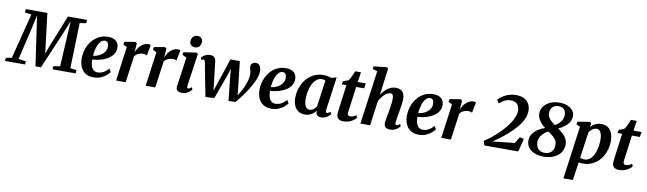

<svg xmlns="http://www.w3.org/2000/svg" viewBox="-90 -1587 8790 2610"><g transform="rotate(10 4305.0 -281.5)"><path d="M-40 0 -35 -44.5 45 -58 204.5 -684 111.5 -696 118.5 -743H414.5L470 -288.5L482 -192.5L517 -290.5L698.5 -743H963.5L958 -696L871 -684L853 -58L939.5 -44.5L935.5 0H616.5L620.5 -45L711.5 -58L735.5 -488.5L746.5 -685.5L675.5 -511.5L457.5 0.5L381.5 0L309.5 -500L282 -684.5L241 -496L138 -58L242 -44.5L238 0Z M1402.5 -101.5Q1389 -80.5 1359.2 -54.2Q1329.5 -28 1285.5 -8.5Q1241.5 11 1184.5 11Q1128.5 11 1089.8 -7.8Q1051 -26.5 1027 -58.5Q1003 -90.5 992.2 -130Q981.5 -169.5 981 -211Q981.5 -286 1004.2 -350.5Q1027 -415 1068 -463.5Q1109 -512 1164.2 -539.2Q1219.5 -566.5 1284 -566.5Q1336 -566.5 1368.8 -550.5Q1401.5 -534.5 1417.5 -507Q1433.5 -479.5 1434.5 -445Q1435 -397.5 1414.8 -361.8Q1394.5 -326 1360 -300.5Q1325.5 -275 1284.2 -258.8Q1243 -242.5 1201.5 -234.5Q1160 -226.5 1125.5 -225.5Q1124.5 -190.5 1130.2 -161.2Q1136 -132 1148.2 -110.5Q1160.5 -89 1179.8 -77Q1199 -65 1225.5 -65Q1260 -65 1287.8 -76.5Q1315.5 -88 1337.5 -106.2Q1359.5 -124.5 1376.5 -144.5ZM1254 -506.5Q1222.5 -506.5 1199.5 -484.8Q1176.5 -463 1161.2 -428.2Q1146 -393.5 1137.2 -353.5Q1128.5 -313.5 1126.5 -277.5Q1148 -278.5 1172.5 -285.8Q1197 -293 1220.8 -306.2Q1244.5 -319.5 1263.8 -338.5Q1283 -357.5 1294.2 -382Q1305.5 -406.5 1304.5 -436Q1303.5 -471.5 1290.5 -489Q1277.5 -506.5 1254 -506.5Z M1494 0 1558.5 -472.5 1506.5 -499.5 1513.5 -538 1660.5 -563 1684 -548.5 1678 -458 1673.5 -416.5Q1682.5 -443 1698 -469.2Q1713.5 -495.5 1735.2 -516.8Q1757 -538 1783.8 -550.8Q1810.5 -563.5 1841.5 -563.5Q1853 -563.5 1862.2 -560.8Q1871.5 -558 1875 -555L1846 -408.5Q1842 -412.5 1828.5 -417.5Q1815 -422.5 1793.5 -422.5Q1777 -422.5 1760 -418.8Q1743 -415 1727.2 -407.8Q1711.5 -400.5 1698.8 -389.8Q1686 -379 1677 -365L1626.5 0Z M1902.5 0 1967 -472.5 1915 -499.5 1922 -538 2069 -563 2092.5 -548.5 2086.5 -458 2082 -416.5Q2091 -443 2106.5 -469.2Q2122 -495.5 2143.8 -516.8Q2165.5 -538 2192.2 -550.8Q2219 -563.5 2250 -563.5Q2261.5 -563.5 2270.8 -560.8Q2280 -558 2283.5 -555L2254.5 -408.5Q2250.5 -412.5 2237 -417.5Q2223.5 -422.5 2202 -422.5Q2185.5 -422.5 2168.5 -418.8Q2151.5 -415 2135.8 -407.8Q2120 -400.5 2107.2 -389.8Q2094.5 -379 2085.5 -365L2035 0Z M2405 10Q2376.5 10 2357.2 1.8Q2338 -6.5 2329 -21.8Q2320 -37 2322.5 -58.5Q2325 -79.5 2329.5 -111.2Q2334 -143 2339.8 -183.8Q2345.5 -224.5 2352.5 -271.5Q2359.5 -318.5 2366.5 -369.8Q2373.5 -421 2380.5 -473.5L2322 -500.5L2329 -538L2502.5 -563L2527 -551.5L2461.5 -99.5Q2459 -81.5 2463.5 -72.8Q2468 -64 2478 -64Q2487.5 -64 2498 -69.5Q2508.5 -75 2525 -89L2538 -59Q2532 -51 2515 -34.5Q2498 -18 2470.2 -4Q2442.5 10 2405 10ZM2466 -630Q2436.5 -630 2415.8 -651.8Q2395 -673.5 2396.5 -703Q2398 -739.5 2420.8 -764.8Q2443.5 -790 2482 -790Q2515.5 -790 2534.8 -768.8Q2554 -747.5 2553.5 -719.5Q2553 -681.5 2531 -655.8Q2509 -630 2466 -630Z M2730 10 2694.5 -166 2639 -457Q2635.5 -473.5 2630.2 -480Q2625 -486.5 2617 -486.5Q2607.5 -487 2601.8 -483.2Q2596 -479.5 2588.5 -475.5L2575.5 -508.5Q2580.5 -515 2596.8 -528.2Q2613 -541.5 2637.8 -552.8Q2662.5 -564 2692 -564Q2733 -564 2751.8 -546Q2770.5 -528 2775.5 -494.5L2811 -194L2821.5 -93.5L2862.5 -214.5L2975.5 -552.5H3105L3146.5 -182.5L3155.5 -88.5L3194 -150Q3210.5 -179.5 3225.2 -211.2Q3240 -243 3251 -275.5Q3262 -308 3268.2 -340.8Q3274.5 -373.5 3275 -405Q3275 -422.5 3270.5 -439Q3266 -455.5 3261.5 -471.5Q3257 -487.5 3257 -503Q3257 -530 3275 -548Q3293 -566 3323.5 -566Q3351.5 -566 3368 -552Q3384.5 -538 3391.8 -514.5Q3399 -491 3399 -463.5Q3400 -427 3385.5 -382.5Q3371 -338 3345.8 -288.8Q3320.5 -239.5 3288 -188.8Q3255.5 -138 3218.8 -89Q3182 -40 3145 4L3047.5 9L3010 -344.5L3003 -431L2976.5 -344L2850.5 2.5Z M3857 -101.5Q3843.5 -80.5 3813.8 -54.2Q3784 -28 3740 -8.5Q3696 11 3639 11Q3583 11 3544.2 -7.8Q3505.5 -26.5 3481.5 -58.5Q3457.5 -90.5 3446.8 -130Q3436 -169.5 3435.5 -211Q3436 -286 3458.8 -350.5Q3481.5 -415 3522.5 -463.5Q3563.5 -512 3618.8 -539.2Q3674 -566.5 3738.5 -566.5Q3790.5 -566.5 3823.2 -550.5Q3856 -534.5 3872 -507Q3888 -479.5 3889 -445Q3889.5 -397.5 3869.2 -361.8Q3849 -326 3814.5 -300.5Q3780 -275 3738.8 -258.8Q3697.5 -242.5 3656 -234.5Q3614.5 -226.5 3580 -225.5Q3579 -190.5 3584.8 -161.2Q3590.5 -132 3602.8 -110.5Q3615 -89 3634.2 -77Q3653.5 -65 3680 -65Q3714.5 -65 3742.2 -76.5Q3770 -88 3792 -106.2Q3814 -124.5 3831 -144.5ZM3708.5 -506.5Q3677 -506.5 3654 -484.8Q3631 -463 3615.8 -428.2Q3600.5 -393.5 3591.8 -353.5Q3583 -313.5 3581 -277.5Q3602.5 -278.5 3627 -285.8Q3651.5 -293 3675.2 -306.2Q3699 -319.5 3718.2 -338.5Q3737.5 -357.5 3748.8 -382Q3760 -406.5 3759 -436Q3758 -471.5 3745 -489Q3732 -506.5 3708.5 -506.5Z M4375.5 -101.5Q4373 -80.5 4378.8 -72Q4384.5 -63.5 4394.5 -63.5Q4402.5 -63.5 4413 -69Q4423.5 -74.5 4439 -87.5L4453 -57.5Q4447.5 -49 4429.8 -32.8Q4412 -16.5 4385 -3.2Q4358 10 4323.5 10Q4292.5 10 4273 -5.5Q4253.5 -21 4252.5 -52L4254.5 -71Q4239 -51 4216.8 -32.5Q4194.5 -14 4165.5 -2Q4136.5 10 4100.5 10Q4043.5 10 4006.2 -17Q3969 -44 3951 -90.2Q3933 -136.5 3933 -193.5Q3933 -247.5 3947 -301Q3961 -354.5 3988.2 -401.8Q4015.5 -449 4055.5 -485.5Q4095.5 -522 4147.5 -542.8Q4199.5 -563.5 4262.5 -563.5Q4289 -563.5 4319.2 -557.2Q4349.5 -551 4370.5 -543L4440 -563ZM4296.5 -494.5Q4286.5 -499.5 4275 -502Q4263.5 -504.5 4250.5 -504.5Q4213.5 -504.5 4185 -486Q4156.5 -467.5 4135.5 -436Q4114.5 -404.5 4101.2 -364.5Q4088 -324.5 4081.5 -281.5Q4075 -238.5 4075 -197.5Q4075 -154.5 4084.8 -124.8Q4094.5 -95 4111.8 -80Q4129 -65 4151.5 -65Q4166.5 -65 4180 -70.2Q4193.5 -75.5 4205.2 -84.5Q4217 -93.5 4227.2 -104.5Q4237.5 -115.5 4246 -126.5Z M4684 -183.5Q4681.5 -166.5 4679.8 -153.5Q4678 -140.5 4676.8 -130Q4675.5 -119.5 4675.5 -109Q4675.5 -91 4684.2 -81.8Q4693 -72.5 4710 -72.5Q4736 -72.5 4756.8 -81.5Q4777.5 -90.5 4794.5 -105L4806.5 -67Q4793 -51 4768.8 -33Q4744.5 -15 4709.5 -2.5Q4674.5 10 4627.5 10Q4590.5 10 4563.8 -9.2Q4537 -28.5 4537 -75.5Q4537 -79.5 4537.5 -85.5Q4538 -91.5 4539.2 -102.5Q4540.5 -113.5 4542.8 -131.8Q4545 -150 4548.5 -177.5L4588.5 -481H4524L4534 -527L4601 -549.5Q4614 -562 4627.5 -586Q4641 -610 4653 -637.8Q4665 -665.5 4674 -688.5H4753.5L4733 -551H4843.5L4834 -481H4723.5Z M5277 10Q5243 10 5224.5 0.2Q5206 -9.5 5199.5 -26.2Q5193 -43 5193 -64Q5193.5 -76.5 5195.8 -94.2Q5198 -112 5201.5 -133Q5205 -154 5209.2 -176Q5213.5 -198 5217 -218Q5221 -239 5225 -263Q5229 -287 5232.5 -312Q5236 -337 5238.5 -360.8Q5241 -384.5 5240.5 -405.5Q5240 -433.5 5235.2 -449Q5230.5 -464.5 5220.5 -470.8Q5210.5 -477 5194.5 -477Q5177 -477 5157 -466Q5137 -455 5117 -436.2Q5097 -417.5 5079 -393.2Q5061 -369 5047 -342.5L5000.5 0H4866.5L4968.5 -741L4902 -760.5L4909 -797L5082.5 -817L5108 -803.5L5059.5 -431Q5077 -458.5 5098.8 -482.8Q5120.5 -507 5146 -525.2Q5171.5 -543.5 5200 -553.8Q5228.5 -564 5259 -564Q5296 -564 5323.8 -550Q5351.5 -536 5366.8 -504.5Q5382 -473 5382 -420Q5382 -402.5 5377.8 -371.8Q5373.5 -341 5368 -307.5Q5362.5 -274 5358 -246.5Q5355 -228 5351.2 -207Q5347.5 -186 5344 -165.5Q5340.5 -145 5338 -126.5Q5335.5 -108 5335 -93Q5335 -75.5 5340.5 -69.5Q5346 -63.5 5352.5 -63.5Q5362 -63.5 5372 -69Q5382 -74.5 5399.5 -88.5L5412.5 -57.5Q5407 -50.5 5389.8 -34Q5372.5 -17.5 5344.2 -3.8Q5316 10 5277 10Z M5891.5 -101.5Q5878 -80.5 5848.2 -54.2Q5818.5 -28 5774.5 -8.5Q5730.5 11 5673.5 11Q5617.5 11 5578.8 -7.8Q5540 -26.5 5516 -58.5Q5492 -90.5 5481.2 -130Q5470.5 -169.5 5470 -211Q5470.5 -286 5493.2 -350.5Q5516 -415 5557 -463.5Q5598 -512 5653.2 -539.2Q5708.5 -566.5 5773 -566.5Q5825 -566.5 5857.8 -550.5Q5890.5 -534.5 5906.5 -507Q5922.5 -479.5 5923.5 -445Q5924 -397.5 5903.8 -361.8Q5883.5 -326 5849 -300.5Q5814.5 -275 5773.2 -258.8Q5732 -242.5 5690.5 -234.5Q5649 -226.5 5614.5 -225.5Q5613.5 -190.5 5619.2 -161.2Q5625 -132 5637.2 -110.5Q5649.5 -89 5668.8 -77Q5688 -65 5714.5 -65Q5749 -65 5776.8 -76.5Q5804.5 -88 5826.5 -106.2Q5848.5 -124.5 5865.5 -144.5ZM5743 -506.5Q5711.5 -506.5 5688.5 -484.8Q5665.5 -463 5650.2 -428.2Q5635 -393.5 5626.2 -353.5Q5617.5 -313.5 5615.5 -277.5Q5637 -278.5 5661.5 -285.8Q5686 -293 5709.8 -306.2Q5733.5 -319.5 5752.8 -338.5Q5772 -357.5 5783.2 -382Q5794.5 -406.5 5793.5 -436Q5792.5 -471.5 5779.5 -489Q5766.5 -506.5 5743 -506.5Z M5983 0 6047.5 -472.5 5995.5 -499.5 6002.5 -538 6149.5 -563 6173 -548.5 6167 -458 6162.5 -416.5Q6171.5 -443 6187 -469.2Q6202.5 -495.5 6224.2 -516.8Q6246 -538 6272.8 -550.8Q6299.5 -563.5 6330.5 -563.5Q6342 -563.5 6351.2 -560.8Q6360.5 -558 6364 -555L6335 -408.5Q6331 -412.5 6317.5 -417.5Q6304 -422.5 6282.5 -422.5Q6266 -422.5 6249 -418.8Q6232 -415 6216.2 -407.8Q6200.5 -400.5 6187.8 -389.8Q6175 -379 6166 -365L6115.5 0Z M6577.5 0 6558.5 -60.5Q6606.5 -90.5 6659.5 -133.2Q6712.5 -176 6763.5 -227Q6814.5 -278 6855.8 -332.5Q6897 -387 6921.8 -440.8Q6946.5 -494.5 6946.5 -542Q6946.5 -585 6930.2 -612.8Q6914 -640.5 6887.5 -653.8Q6861 -667 6828.5 -667Q6790.5 -667 6760.2 -654.8Q6730 -642.5 6707.5 -626Q6685 -609.5 6670 -596.5L6641.5 -644.5Q6658 -661 6680.8 -679.2Q6703.5 -697.5 6733.8 -713.5Q6764 -729.5 6802.2 -739.8Q6840.5 -750 6888.5 -750Q6956.5 -750 7000.2 -725.2Q7044 -700.5 7065.5 -659Q7087 -617.5 7087 -568Q7087 -506.5 7058.2 -447Q7029.5 -387.5 6982.5 -332.5Q6935.5 -277.5 6880.5 -228.8Q6825.5 -180 6772 -140.8Q6718.5 -101.5 6677.5 -73L6980.5 -105.5L7033 -194.5L7090.5 -178.5L7045.5 0Z M7390.5 10.5Q7349 10.5 7307.2 0.2Q7265.5 -10 7231.5 -32Q7197.5 -54 7176.8 -88.8Q7156 -123.5 7155.5 -171.5Q7155 -220.5 7182 -261Q7209 -301.5 7253.2 -331Q7297.5 -360.5 7349.5 -377Q7321 -398.5 7295.5 -426Q7270 -453.5 7253.8 -487.2Q7237.5 -521 7237.5 -562Q7237 -601 7255 -635.2Q7273 -669.5 7306 -695.8Q7339 -722 7383.8 -736.5Q7428.5 -751 7482 -751Q7548.5 -751 7596 -731Q7643.5 -711 7669.2 -677.2Q7695 -643.5 7695 -601.5Q7695.5 -559 7674.2 -522Q7653 -485 7614.5 -454.5Q7576 -424 7525.5 -401.5Q7562 -377 7593.5 -348.2Q7625 -319.5 7644.2 -283.8Q7663.5 -248 7663.5 -202Q7663.5 -137.5 7628.2 -89.5Q7593 -41.5 7531.2 -15.5Q7469.5 10.5 7390.5 10.5ZM7473.5 -440Q7518 -463.5 7550 -503.8Q7582 -544 7581.5 -600.5Q7581.5 -635.5 7567.8 -658Q7554 -680.5 7531 -691.2Q7508 -702 7479.5 -702Q7446 -702 7420.5 -688Q7395 -674 7380.5 -647.8Q7366 -621.5 7366 -585Q7366 -555.5 7379.5 -530.8Q7393 -506 7417.2 -483.8Q7441.5 -461.5 7473.5 -440ZM7401 -43.5Q7440 -43.5 7468.5 -59Q7497 -74.5 7512.5 -103.5Q7528 -132.5 7528 -173.5Q7528 -200.5 7519.5 -222.2Q7511 -244 7494.8 -262.5Q7478.5 -281 7455.5 -299.2Q7432.5 -317.5 7403.5 -338Q7373.5 -325 7344.8 -300.8Q7316 -276.5 7297.5 -243.2Q7279 -210 7279 -169.5Q7279.5 -134 7292.8 -105.5Q7306 -77 7333 -60.2Q7360 -43.5 7401 -43.5Z M7713.5 254 7813.5 -475.5 7760 -501 7767.5 -538.5 7933 -564 7955.5 -552 7948.5 -495.5Q7964 -513.5 7985.5 -529Q8007 -544.5 8034 -554.2Q8061 -564 8093 -564Q8148.5 -564 8185.8 -538.8Q8223 -513.5 8242 -466.5Q8261 -419.5 8261 -354Q8261 -297.5 8246.5 -244Q8232 -190.5 8204.5 -144.5Q8177 -98.5 8137.5 -63.8Q8098 -29 8047.8 -9.5Q7997.5 10 7937.5 10Q7924 10 7909 8Q7894 6 7880 3.5L7844.5 254ZM7889 -62.5Q7901 -55.5 7916 -52.2Q7931 -49 7949.5 -49Q7985.5 -49 8013 -67Q8040.5 -85 8060.5 -115.5Q8080.5 -146 8093.5 -185.2Q8106.5 -224.5 8112.5 -268Q8118.5 -311.5 8118.5 -354.5Q8118.5 -393.5 8110 -423.8Q8101.5 -454 8084.5 -471.2Q8067.5 -488.5 8041.5 -488.5Q8019 -488.5 8000 -478.5Q7981 -468.5 7965.8 -453.2Q7950.5 -438 7939.5 -421.5Z M8490 -183.5Q8487.5 -166.5 8485.8 -153.5Q8484 -140.5 8482.8 -130Q8481.5 -119.5 8481.5 -109Q8481.5 -91 8490.2 -81.8Q8499 -72.5 8516 -72.5Q8542 -72.5 8562.8 -81.5Q8583.5 -90.5 8600.5 -105L8612.5 -67Q8599 -51 8574.8 -33Q8550.5 -15 8515.5 -2.5Q8480.5 10 8433.5 10Q8396.5 10 8369.8 -9.2Q8343 -28.5 8343 -75.5Q8343 -79.5 8343.5 -85.5Q8344 -91.5 8345.2 -102.5Q8346.5 -113.5 8348.8 -131.8Q8351 -150 8354.5 -177.5L8394.5 -481H8330L8340 -527L8407 -549.5Q8420 -562 8433.5 -586Q8447 -610 8459 -637.8Q8471 -665.5 8480 -688.5H8559.5L8539 -551H8649.5L8640 -481H8529.5Z"/></g></svg>

Font: Merriweather 28pt
Style: Bold Italic
Weight: 700
Italic angle: -7.8°
Version: Version 2.101